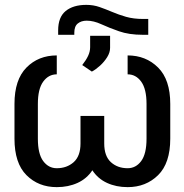

<svg xmlns="http://www.w3.org/2000/svg" viewBox="-20 -763 762 793"><path d="M507.1 -456V-534.1Q582.7 -534.1 633 -484Q683.2 -433.9 683.2 -333.8V-190.3Q683.2 -89.1 633 -39.6Q582.7 9.9 507.1 9.9Q459.9 9.9 422.1 -7.5Q384.2 -24.9 361.5 -59.7Q338.4 -24.9 300.2 -7.5Q262.1 9.9 214.5 9.9Q138.8 9.9 89.3 -39.6Q39.8 -89.1 39.8 -190.3V-333.8Q39.8 -433.9 89.3 -484Q138.8 -534.1 214.5 -534.1V-456Q180.4 -456 158.4 -425.8Q136.4 -395.6 136.4 -333.8V-190.3Q136.4 -127.5 158.4 -97.8Q180.4 -68.2 214.5 -68.2Q256 -68.2 284.3 -93.2Q312.5 -118.3 312.5 -170.5V-284.1H410.5V-170.5Q410.5 -118.3 438 -93.2Q465.6 -68.2 507.1 -68.2Q541.2 -68.2 563.2 -97.8Q585.2 -127.5 585.2 -190.3V-333.8Q585.2 -395.6 563.2 -425.8Q541.2 -456 507.1 -456ZM571 -684.7H592.3V-619.3H569.6Q512.8 -619.3 471.4 -633.9Q430 -648.4 398.3 -663Q366.5 -677.6 338.1 -677.6Q315.7 -677.6 301.3 -666Q286.9 -654.5 286.9 -627.8V-619.3H220.2V-637.8Q220.2 -692.1 251.2 -717.5Q282.3 -742.9 336.6 -742.9Q365.4 -742.9 391 -734Q416.5 -725.1 443.2 -713.8Q469.8 -702.4 500.7 -693.5Q531.6 -684.7 571 -684.7ZM359.4 -467.3 319.6 -494.3Q335.6 -514.6 343.9 -532.3Q352.3 -550.1 352.3 -568.2V-615.1H434.7V-565.3Q434.7 -546.2 422.6 -526.8Q410.5 -507.5 393.1 -491.7Q375.7 -475.9 359.4 -467.3Z"/></svg>

Font: Inter UI
Style: Regular
Weight: 400
Designer: Rasmus Andersson
Foundry: rsms
Version: 3.2;8d6f07862